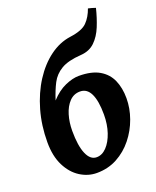

<svg xmlns="http://www.w3.org/2000/svg" viewBox="-142 -829 756 932"><g transform="rotate(-20 235.5 -363.0)"><path d="M318.4 -544.9Q250.5 -540.5 214.6 -519Q178.7 -497.6 160.4 -462.2Q142.1 -426.8 127 -379.4Q162.6 -418.5 201.9 -435.8Q241.2 -453.1 272.9 -453.1Q338.9 -453.1 378.7 -429.9Q418.5 -406.7 436.3 -366Q454.1 -325.2 454.1 -272.5Q454.1 -220.2 435.5 -168.5Q417 -116.7 382.8 -74Q348.6 -31.2 301.3 -5.6Q253.9 20 195.8 20Q150.4 20 110.1 -5.6Q69.8 -31.2 44.9 -80.8Q20 -130.4 20 -202.1Q20 -288.6 42 -365.5Q64 -442.4 102.8 -502.7Q141.6 -563 192.1 -600.3Q242.7 -637.7 299.8 -645.5Q362.3 -653.8 387.7 -679.4Q413.1 -705.1 427.2 -745.6Q435.1 -744.1 446.8 -740.7Q458.5 -737.3 464.8 -734.9Q453.1 -687 435.8 -644.5Q418.5 -602.1 390.4 -575Q362.3 -547.9 318.4 -544.9ZM252.9 -379.9Q220.2 -379.9 197.8 -356.4Q175.3 -333 163.8 -294.9Q152.3 -256.8 152.3 -212.9Q152.3 -135.7 170.2 -94Q188 -52.2 220.7 -52.2Q249 -52.2 272.5 -76.7Q295.9 -101.1 310.1 -142.8Q324.2 -184.6 324.2 -235.4Q324.2 -305.7 306.4 -342.8Q288.6 -379.9 252.9 -379.9Z"/></g></svg>

Font: Gentium Book Plus
Style: Bold Italic
Weight: 700
Italic angle: -8°
Designer: Victor Gaultney, Annie Olsen, Iska Routamaa, Becca Hirsbrunner
Foundry: SIL International
Version: Version 6.101